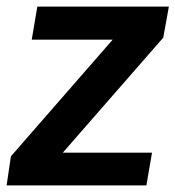

<svg xmlns="http://www.w3.org/2000/svg" viewBox="-26 -561 531 581"><path d="M-6 0 7 -88 315 -441H70L87 -541H485L468 -447L164 -99H434L417 0Z"/></svg>

Font: Georama ExtraCondensed Thin SemiBold
Style: Italic
Weight: 600
Italic angle: -9°
Version: Version 1.001